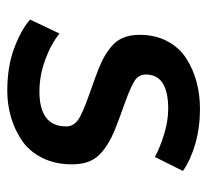

<svg xmlns="http://www.w3.org/2000/svg" viewBox="-41 -512 564 522"><g transform="rotate(90 241.0 -251.0)"><path d="M323.7 -148.9Q323.7 -168.5 306.4 -180.9Q289.1 -193.4 237.3 -211.4L192.4 -227.5Q163.6 -237.8 145 -246.8Q126.5 -255.9 108.9 -269.8Q91.3 -283.7 83 -303Q74.7 -322.3 74.7 -348.1Q74.7 -391.1 92 -423.8Q109.4 -456.5 138.7 -475.3Q168 -494.1 202.6 -503.4Q237.3 -512.7 275.9 -512.7Q326.7 -512.7 370.8 -500Q415 -487.3 444.8 -466.3L406.7 -390.1Q381.8 -403.8 345.5 -415Q309.1 -426.3 275.9 -426.3Q182.6 -426.3 182.6 -365.7Q182.6 -347.2 197.5 -336.4Q212.4 -325.7 258.3 -309.1Q262.2 -307.6 305.2 -292Q335.9 -280.8 355 -271.2Q374 -261.7 392.1 -247.1Q410.2 -232.4 418.5 -212.4Q426.8 -192.4 426.8 -165Q426.8 -118.2 408.7 -82.8Q390.6 -47.4 360.6 -27.6Q330.6 -7.8 296.6 1.7Q262.7 11.2 226.6 11.2Q160.6 11.2 110.4 -7.8Q60.1 -26.9 33.2 -50.8L71.3 -130.9Q98.1 -108.4 141.6 -92.3Q185.1 -76.2 228.5 -76.2Q323.7 -76.2 323.7 -148.9Z"/></g></svg>

Font: Muli
Style: Semi-BoldItalic
Weight: 600
Italic angle: -7°
Designer: Vernon Adams
Foundry: newtypography
Version: Version 2.0; ttfautohint (v1.00rc1.2-2d82) -l 8 -r 50 -G 200